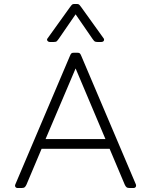

<svg xmlns="http://www.w3.org/2000/svg" viewBox="-20 -945 760 965"><path d="M219 -752 331 -908Q339 -919 342.5 -922Q346 -925 354 -925H366Q374 -925 377.5 -922Q381 -919 389 -908L501 -752Q503 -750 503 -745Q503 -740 499 -737Q495 -734 489 -734H470Q459 -734 455 -737.5Q451 -741 444 -751L360 -873L276 -751Q269 -741 265 -737.5Q261 -734 250 -734H231Q223 -734 218.5 -740Q214 -746 219 -752ZM57 -18 331 -663Q335 -673 338.5 -676.5Q342 -680 351 -680H369Q378 -680 381.5 -676.5Q385 -673 389 -663L663 -18Q664 -16 664 -12Q664 -7 660.5 -3.5Q657 0 651 0H632Q621 0 616 -4Q611 -8 607 -17L531 -197H189L113 -17Q109 -8 104 -4Q99 0 88 0H69Q61 0 57.5 -5.5Q54 -11 57 -18ZM510 -246 360 -601 209 -246Z"/></svg>

Font: Mitr ExtraLight
Style: Regular
Weight: 250
Designer: Thanarat Vachiruckul
Foundry: Cadson Demak Co.,Ltd.
Version: Version 1.000